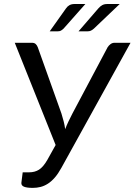

<svg xmlns="http://www.w3.org/2000/svg" viewBox="-20 -929 670 956"><path d="M125.5 -71Q153 -71 174 -84Q195 -97 215.5 -132.5L257 -207L53.5 -716H138.5Q151 -716 157.5 -710Q164 -704 168 -694L286 -363.5Q292 -344 297 -324.8Q302 -305.5 304.5 -286Q312 -305.5 321.2 -324.8Q330.5 -344 340.5 -363.5L516 -694Q521.5 -702.5 530.2 -709.2Q539 -716 550.5 -716H630L285.5 -93Q269.5 -64 252.8 -44.8Q236 -25.5 218.2 -14.2Q200.5 -3 182 1.8Q163.5 6.5 143.5 6.5Q113.5 6.5 99.2 0.5Q85 -5.5 86.5 -19.5L93 -71ZM405 -909 296.5 -786.5Q289 -779.5 282.8 -776.2Q276.5 -773 266.5 -773H227.5L308.5 -887Q315.5 -897.5 325.8 -903.2Q336 -909 351 -909ZM576 -909 447.5 -786.5Q439.5 -779.5 432.2 -776.2Q425 -773 415.5 -773H371L469.5 -887Q478.5 -897.5 488.8 -903.2Q499 -909 514 -909Z"/></svg>

Font: Lato
Style: Italic
Weight: 400
Italic angle: -7°
Designer: Lukasz Dziedzic
Foundry: tyPoland Lukasz Dziedzic
Version: Version 2.007; 2014-02-27